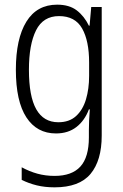

<svg xmlns="http://www.w3.org/2000/svg" viewBox="-20 -562 529 823"><path d="M225 -542Q277 -542 309 -517.5Q341 -493 361 -452H364L371 -532H416V19Q416 126 368 183.5Q320 241 214 241Q172 241 137.5 232.5Q103 224 73 209V155Q106 173 140.5 182.5Q175 192 214 192Q288 192 324.5 152Q361 112 361 27V-4Q361 -24 362 -46Q363 -68 365 -93H361Q343 -45 307.5 -17.5Q272 10 220 10Q138 10 93 -59Q48 -128 48 -263Q48 -396 93 -469Q138 -542 225 -542ZM233 -493Q165 -493 134.5 -432Q104 -371 104 -263Q104 -149 135.5 -93.5Q167 -38 230 -38Q277 -38 306 -64.5Q335 -91 348.5 -136Q362 -181 362 -237V-294Q362 -387 332 -440Q302 -493 233 -493Z"/></svg>

Font: Noto Sans Ethiopic Condensed Light
Style: Regular
Weight: 300
Width: 3
Designer: Monotype Design Team
Foundry: Monotype Imaging Inc.
Version: Version 2.102; ttfautohint (v1.8.4.7-5d5b)